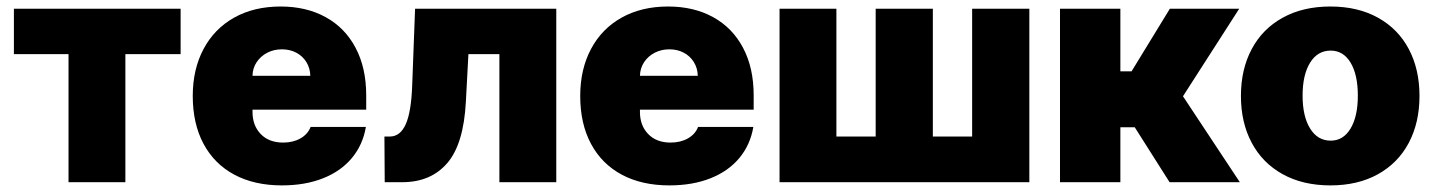

<svg xmlns="http://www.w3.org/2000/svg" viewBox="-20 -557 4390 587"><path d="M22.5 -530.3H532.2V-391.6H363.3V0H189.5V-391.6H22.5Z M569.3 -263.7Q569.3 -345.2 602.3 -407.2Q635.3 -469.2 696 -503.2Q756.8 -537.1 837.9 -537.1Q916.5 -537.1 975.6 -504.6Q1034.7 -472.2 1067.1 -410.9Q1099.6 -349.6 1099.6 -265.6V-221.7H752V-214.8Q752 -173.3 777.1 -147.2Q802.2 -121.1 845.7 -121.1Q876 -121.1 898.4 -133.8Q920.9 -146.5 929.7 -168.9H1098.6Q1089.4 -114.3 1055.9 -74Q1022.5 -33.7 967.8 -12Q913.1 9.8 841.8 9.8Q757.8 9.8 696.5 -22.9Q635.3 -55.7 602.3 -117.2Q569.3 -178.7 569.3 -263.7ZM928.7 -325.2Q928.2 -348.6 916.7 -367.2Q905.3 -385.7 885.7 -396Q866.2 -406.2 841.8 -406.2Q817.4 -406.2 797.1 -395.8Q776.9 -385.3 764.6 -366.9Q752.4 -348.6 752 -325.2Z M1155.3 -139.6H1171.9Q1203.6 -139.6 1220.5 -177.2Q1237.3 -214.8 1240.2 -295.9L1249 -530.3H1680.7V0H1506.8V-391.6H1412.1L1404.3 -246.1Q1397.5 -116.2 1347.2 -58.1Q1296.9 0 1210 0H1156.2Z M1753.9 -263.7Q1753.9 -345.2 1786.9 -407.2Q1819.8 -469.2 1880.6 -503.2Q1941.4 -537.1 2022.5 -537.1Q2101.1 -537.1 2160.2 -504.6Q2219.2 -472.2 2251.7 -410.9Q2284.2 -349.6 2284.2 -265.6V-221.7H1936.5V-214.8Q1936.5 -173.3 1961.7 -147.2Q1986.8 -121.1 2030.3 -121.1Q2060.5 -121.1 2083 -133.8Q2105.5 -146.5 2114.3 -168.9H2283.2Q2273.9 -114.3 2240.5 -74Q2207 -33.7 2152.3 -12Q2097.7 9.8 2026.4 9.8Q1942.4 9.8 1881.1 -22.9Q1819.8 -55.7 1786.9 -117.2Q1753.9 -178.7 1753.9 -263.7ZM2113.3 -325.2Q2112.8 -348.6 2101.3 -367.2Q2089.8 -385.7 2070.3 -396Q2050.8 -406.2 2026.4 -406.2Q2002 -406.2 1981.7 -395.8Q1961.4 -385.3 1949.2 -366.9Q1937 -348.6 1936.5 -325.2Z M2537.1 -530.3V-139.6H2657.2V-530.3H2832V-139.6H2952.1V-530.3H3127V0H2363.3V-530.3Z M3220.7 -530.3H3405.3V-338.9H3439.5L3556.6 -530.3H3768.6L3596.7 -262.7L3770.5 0H3555.7L3449.2 -168H3405.3V0H3220.7Z M3773.9 -263.7Q3773.9 -345.2 3806.9 -407Q3839.8 -468.8 3901.6 -502.9Q3963.4 -537.1 4047.4 -537.1Q4131.3 -537.1 4192.9 -502.9Q4254.4 -468.8 4287.1 -407Q4319.8 -345.2 4319.8 -263.7Q4319.8 -182.1 4287.1 -120.4Q4254.4 -58.6 4192.9 -24.4Q4131.3 9.8 4047.4 9.8Q3963.4 9.8 3901.6 -24.4Q3839.8 -58.6 3806.9 -120.4Q3773.9 -182.1 3773.9 -263.7ZM4131.3 -264.6Q4131.3 -328.6 4109.1 -365.5Q4086.9 -402.3 4048.3 -402.3Q4008.3 -402.3 3985.4 -365.5Q3962.4 -328.6 3962.4 -264.6Q3962.4 -201.2 3985.4 -164.1Q4008.3 -127 4048.3 -127Q4086.9 -127 4109.1 -164.1Q4131.3 -201.2 4131.3 -264.6Z"/></svg>

Font: Pretendard GOV Black
Style: Regular
Weight: 900
Designer: Base glyphs from Inter by Rasmus Andersson; Hangeul glyphs from Noto Sans CJK(Source Han Sans) by Jang Soo-young and Kan
Foundry: Kil Hyung-jin
Version: Version 1.309